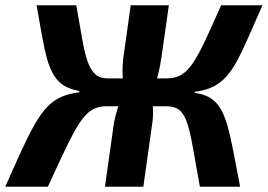

<svg xmlns="http://www.w3.org/2000/svg" viewBox="-43 -710 1018 730"><path d="M247 -690Q260 -618 269 -565Q278 -512 289.5 -478Q301 -444 319 -428Q337 -412 366 -412L360 -306Q329 -306 305.5 -291.5Q282 -277 259.5 -242.5Q237 -208 208.5 -149Q180 -90 139 0H-23Q13 -82 40 -140.5Q67 -199 90 -239Q113 -279 137 -304Q161 -329 190 -341.5Q219 -354 258 -359L259 -364Q224 -370 200.5 -384.5Q177 -399 162 -423.5Q147 -448 136.5 -484.5Q126 -521 117 -572Q108 -623 96 -690ZM447 -412 433 -306H326L341 -412ZM599 -690 571 -493Q566 -458 557.5 -424Q549 -390 531 -356Q537 -328 538.5 -296.5Q540 -265 535 -235L502 0H356L390 -241Q395 -269 405.5 -302Q416 -335 430 -368Q424 -397 423 -430.5Q422 -464 427 -498L454 -690ZM629 -412 615 -306H511L526 -412ZM955 -690Q925 -623 902.5 -571Q880 -519 860 -481.5Q840 -444 817.5 -419Q795 -394 766.5 -380Q738 -366 698 -361L697 -357Q733 -352 756 -338Q779 -324 794.5 -298.5Q810 -273 821.5 -233Q833 -193 844 -135.5Q855 -78 870 0H717Q701 -89 690.5 -148.5Q680 -208 668.5 -242.5Q657 -277 639 -291.5Q621 -306 589 -306L593 -412Q626 -412 650 -428Q674 -444 695.5 -478Q717 -512 741.5 -565Q766 -618 798 -690Z"/></svg>

Font: Exo 2
Style: Bold Italic
Weight: 700
Italic angle: -8°
Designer: Natanael Gama
Foundry: Natanael Gama
Version: Version 2.010